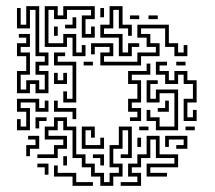

<svg xmlns="http://www.w3.org/2000/svg" viewBox="-20 -586 696 622"><path d="M35 -284V-356H65V-404H35V-446H65V-464H41V-476H77V-434H47V-416H77V-344H47V-296H65V-326H107V-296H125V-344H95V-386H125V-404H95V-554H77V-494H35V-560H47V-506H65V-566H107V-416H137V-374H107V-356H137V-284H95V-314H77V-284ZM215 -404V-464H197V-434H125V-566H167V-536H185V-566H287V-524H257V-476H275V-500H287V-464H245V-536H275V-554H197V-524H155V-554H137V-446H185V-476H227V-416H245V-440H257V-404ZM365 -404V-464H305V-506H335V-566H377V-506H407V-470H395V-494H365V-554H347V-494H317V-476H377V-416H395V-446H431V-434H407V-404ZM305 -530V-560H317V-530ZM401 -524V-536H431V-524ZM461 -524V-536H491V-524ZM191 -494V-506H215V-530H227V-494ZM305 -374V-416H335V-434H287V-410H275V-446H347V-404H317V-386H425V-416H485V-434H455V-464H425V-506H527V-446H557V-416H575V-440H587V-404H545V-434H515V-494H437V-476H467V-446H497V-404H437V-374ZM155 -470V-500H167V-470ZM185 -254V-290H197V-266H215V-374H155V-416H191V-404H167V-386H227V-254ZM551 -374V-386H581V-374ZM251 -374V-386H281V-374ZM575 -194V-266H605V-314H575V-344H557V-314H515V-344H485V-386H521V-374H497V-356H527V-326H545V-356H587V-326H617V-254H587V-206H605V-230H617V-194ZM401 -194V-206H425V-224H395V-266H425V-314H395V-356H455V-380H467V-344H407V-326H437V-254H407V-236H437V-194ZM155 -314V-350H167V-326H185V-350H197V-314ZM485 -164V-194H455V-230H467V-206H497V-176H545V-284H497V-254H455V-326H491V-314H467V-266H485V-296H557V-164ZM35 -164V-200H47V-176H65V-224H35V-266H107V-236H125V-260H137V-224H95V-254H47V-236H77V-164ZM215 -200V-224H155V-260H167V-236H227V-200ZM491 -224V-236H515V-260H527V-224ZM95 -170V-206H131V-194H107V-170ZM305 16V-14H275V-44H245V-74H215V-164H185V-194H167V-164H137V-146H197V-104H167V-74H101V-86H155V-116H185V-134H125V-176H155V-206H197V-176H227V-86H257V-56H287V-26H317V4H335V-26H365V-44H335V-116H365V-176H407V-74H371V-86H395V-164H377V-104H347V-56H377V-14H347V16ZM245 -104V-176H287V-140H275V-164H257V-116H305V-140H317V-104ZM431 -164V-176H461V-164ZM581 -164V-176H611V-164ZM65 -80V-116H95V-134H71V-146H107V-104H77V-80ZM371 16V4H425V-14H395V-56H425V-86H455V-146H497V-86H557V-44H467V-26H521V-14H455V-56H545V-74H485V-134H467V-74H437V-44H407V-26H437V16ZM551 -104V-116H575V-134H527V-110H515V-146H587V-104ZM425 -110V-140H437V-110ZM305 -50V-74H281V-86H317V-50ZM185 -50V-80H197V-50ZM125 -20V-44H101V-56H137V-20ZM215 16V-14H155V-50H167V-26H227V4H281V16Z"/></svg>

Font: Rubik Maze
Style: Regular
Weight: 400
Designer: Hubert and Fischer, NaN
Foundry: Hubert and Fischer, NaN
Version: Version 2.200